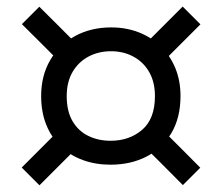

<svg xmlns="http://www.w3.org/2000/svg" viewBox="-20 -607 663 573"><path d="M309.8 -115.5Q265 -115.5 227.1 -129.4Q189.2 -143.2 161.4 -169.8Q133.5 -196.4 118.2 -234.4Q102.8 -272.4 102.8 -320.5Q102.8 -381.2 129.7 -427.3Q156.6 -473.4 203.8 -499.3Q251 -525.2 311.8 -525.2Q356.6 -525.2 394.4 -510.4Q432.3 -495.5 460.2 -468.2Q488 -440.8 503.4 -403.4Q518.7 -365.9 518.7 -320.5Q518.7 -256.1 491.7 -210.2Q464.6 -164.2 417.4 -139.8Q370.2 -115.5 309.8 -115.5ZM97.8 -54 44.8 -107Q78.2 -140.5 109.3 -171.5Q140.3 -202.5 167.1 -229.3L220.1 -176.3Q193.3 -149.5 162.3 -118.5Q131.3 -87.5 97.8 -54ZM310 -186.9Q366.2 -186.9 404.3 -219.7Q442.4 -252.4 442.4 -320.3Q442.4 -362.2 425.1 -392.2Q407.8 -422.2 378 -438.1Q348.3 -454.1 311.5 -454.1Q274.4 -454.1 244.4 -438.3Q214.3 -422.4 196.7 -392.5Q179.1 -362.5 179.1 -320.3Q179.1 -275 196.5 -245.4Q213.9 -215.8 243.6 -201.4Q273.3 -186.9 310 -186.9ZM167.6 -412.7Q140.8 -439.9 109.8 -470.9Q78.8 -502 45.3 -535L97.3 -586.9Q130.7 -553.9 161.7 -522.9Q192.7 -491.8 219.6 -464.6ZM525.7 -54.6Q492.8 -88 461.7 -119Q430.6 -150 403.4 -176.9L455.4 -228.8Q482.5 -202 513.6 -171Q544.7 -139.9 577.7 -106.5ZM455.9 -412.1 402.9 -465.1Q430.1 -492.3 461.2 -523.4Q492.2 -554.5 525.2 -587.4L578.2 -534.4Q545.2 -501.5 514.2 -470.4Q483.1 -439.3 455.9 -412.1Z"/></svg>

Font: Commissioner Thin
Style: Regular
Weight: 100
Designer: Kostas Bartsokas
Foundry: Kostas Bartsokas
Version: Version 1.001;gftools[0.9.23]